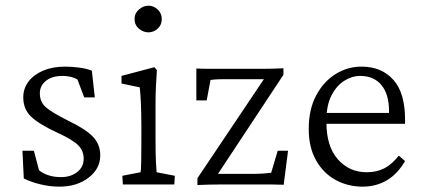

<svg xmlns="http://www.w3.org/2000/svg" viewBox="-20 -662 1513 689"><path d="M193.4 7.8Q159.2 7.8 125 -0.5Q90.8 -8.8 65.4 -21.5L60.5 -121.1H101.6L120.1 -50.8Q151.4 -26.4 199.2 -26.4Q233.4 -26.4 256.8 -44.4Q280.3 -62.5 280.3 -92.8Q280.3 -121.1 260.3 -141.1Q240.2 -161.1 186.5 -185.5Q119.1 -216.8 91.3 -243.7Q63.5 -270.5 63.5 -312.5Q63.5 -344.7 82.5 -369.6Q101.6 -394.5 135.3 -408.7Q168.9 -422.9 212.9 -422.9Q238.3 -422.9 264.6 -419.4Q291 -416 309.6 -408.2L320.3 -312.5H282.2L257.8 -377Q248 -382.8 234.4 -386.2Q220.7 -389.6 204.1 -389.6Q167 -389.6 145 -372.1Q123 -354.5 123 -327.1Q123 -294.9 146 -275.9Q168.9 -256.8 225.6 -228.5Q290 -197.3 314.9 -169.9Q339.8 -142.6 339.8 -104.5Q339.8 -56.6 297.9 -24.4Q255.9 7.8 193.4 7.8Z M420.9 0 418.9 -31.2 484.4 -43.9Q485.4 -47.9 485.8 -55.7Q486.3 -63.5 486.8 -85.4Q487.3 -107.4 487.3 -151.4V-210Q487.3 -257.8 485.4 -296.4Q483.4 -335 481.4 -348.6L416 -362.3V-389.6L534.2 -420.9L543 -410.2Q541 -379.9 539.6 -351.6Q538.1 -323.2 538.1 -284.2V-161.1Q538.1 -111.3 539.6 -81.5Q541 -51.8 542 -43.9L607.4 -31.2L605.5 0ZM512.7 -545.9Q494.1 -545.9 478.5 -559.1Q462.9 -572.3 462.9 -593.8Q462.9 -614.3 478.5 -627.9Q494.1 -641.6 512.7 -641.6Q531.2 -641.6 545.9 -627.9Q560.5 -614.3 560.5 -593.8Q560.5 -572.3 545.9 -559.1Q531.2 -545.9 512.7 -545.9Z M748 -16.6 746.1 -38.1H895.5Q908.2 -38.1 922.9 -39.1Q937.5 -40 953.1 -42L976.6 -121.1H1013.7L998 1Q974.6 0 955.1 0Q935.5 0 916 0H769.5Q750 0 729 0.5Q708 1 688.5 2V-22.5L941.4 -399.4L938.5 -377.9H786.1Q776.4 -377.9 762.7 -377.4Q749 -377 735.4 -375L721.7 -301.8H684.6V-416Q708 -415 727.1 -415Q746.1 -415 764.6 -415H915Q935.5 -415 956.1 -415.5Q976.6 -416 997.1 -417V-393.6Z M1281.2 7.8Q1228.5 7.8 1184.6 -16.1Q1140.6 -40 1114.3 -86.4Q1087.9 -132.8 1087.9 -199.2Q1087.9 -269.5 1114.7 -319.8Q1141.6 -370.1 1185.5 -397Q1229.5 -423.8 1280.3 -422.9Q1350.6 -421.9 1392.1 -375Q1433.6 -328.1 1433.6 -232.4V-217.8H1126V-256.8H1384.8L1376 -249V-263.7Q1376 -324.2 1348.6 -356.9Q1321.3 -389.6 1272.5 -389.6Q1243.2 -389.6 1215.3 -372.1Q1187.5 -354.5 1169.4 -319.3Q1151.4 -284.2 1151.4 -230.5V-222.7Q1151.4 -136.7 1192.4 -90.3Q1233.4 -43.9 1295.9 -43.9Q1332 -43.9 1359.4 -58.1Q1386.7 -72.3 1411.1 -103.5L1433.6 -84Q1406.2 -37.1 1367.7 -14.6Q1329.1 7.8 1281.2 7.8Z"/></svg>

Font: Crimson Pro ExtraLight
Style: Regular
Weight: 250
Designer: Jacques Le Bailly
Foundry: Baron von Fonthausen
Version: Version 1.003